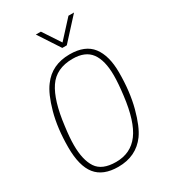

<svg xmlns="http://www.w3.org/2000/svg" viewBox="-239 -1128 1114 1254"><g transform="rotate(-30 318.0 -501.0)"><path d="M278 -27Q389 -27 451.5 -111Q514 -195 536 -378Q547 -465 547 -524Q547 -638 504.5 -695.5Q462 -753 367 -753Q243 -753 184.5 -666Q126 -579 104 -398Q93 -317 93 -260Q93 -148 133 -87.5Q173 -27 278 -27ZM275 8Q161 8 107.5 -58.5Q54 -125 54 -265Q54 -409 85 -521.5Q116 -634 158 -689Q230 -788 365 -788Q481 -788 533.5 -719.5Q586 -651 586 -524Q586 -379 555.5 -264.5Q525 -150 484 -93Q410 8 275 8ZM379 -848H345L239 -1010H277L364 -878L485 -1010H527Z"/></g></svg>

Font: Tanohe Sans ExtraLight
Style: Italic
Weight: 200
Designer: Village Type and Design LLC & Cristiano Sobral
Foundry: Cooper Hewitt Smithsonian Design Museum
Version: Version 1.00;September 29, 2021;FontCreator 13.0.0.2655 64-b